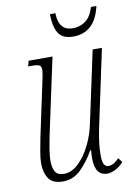

<svg xmlns="http://www.w3.org/2000/svg" viewBox="-83 -774 590 838"><g transform="rotate(-10 211.5 -355.5)"><path d="M325 9Q270 9 270 -68Q270 -86 272 -104H268Q242 -58 208 -24.5Q174 9 128 9Q83 9 65 -17.5Q47 -44 47 -86Q47 -106 52.5 -137.5Q58 -169 64 -199L111 -419Q123 -472 123 -487Q123 -502 114.5 -507Q106 -512 78 -512H65L71 -536H177L106 -205Q99 -172 94 -141.5Q89 -111 89 -89Q89 -58 99.5 -40.5Q110 -23 138 -23Q172 -23 202.5 -52Q233 -81 255 -125.5Q277 -170 287 -219L355 -536H396L323 -193Q309 -126 309 -78Q309 -45 316 -34Q323 -23 335 -23Q358 -23 382 -49L397 -30Q381 -11 360.5 -1Q340 9 325 9ZM283 -606Q233 -606 215.5 -637Q198 -668 198 -720H222Q224 -642 286 -642Q317 -642 342 -659.5Q367 -677 380 -720H404Q390 -660 359 -633Q328 -606 283 -606Z"/></g></svg>

Font: Noto Serif ExtraCondensed ExtraLight
Style: Italic
Weight: 200
Width: 2
Italic angle: -12°
Designer: Monotype Design Team
Foundry: Monotype Imaging Inc.
Version: Version 2.014; ttfautohint (v1.8.4.7-5d5b)